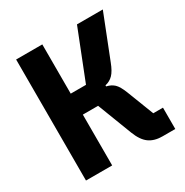

<svg xmlns="http://www.w3.org/2000/svg" viewBox="-162 -829 923 959"><g transform="rotate(-30 300.0 -349.0)"><path d="M61 -698H212V-414H300L412 -698H561L463 -449Q447 -407 428.5 -388Q410 -369 383 -363V-357Q410 -351 427 -335Q444 -319 460 -278L520 -123H576V0H502Q456 0 426 -21.5Q396 -43 376 -95L300 -293H212V0H61Z"/></g></svg>

Font: Lilex
Style: Regular
Weight: 400
Monospace: yes
Designer: Mike Abbink, Paul van der Laan, Pieter van Rosmalen, Mikhael Khrustik
Foundry: Mikhael Khrustik
Version: Version 2.510